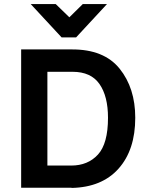

<svg xmlns="http://www.w3.org/2000/svg" viewBox="-20 -923 743 944"><path d="M131 -903H254L321 -838L387 -903H506L354 -739H283ZM332 1V0H84V-680H332Q491 -681 568 -585.5Q645 -490 645 -344Q645 -186 563 -94Q481 -2 332 1ZM337 -570H213V-109H330Q412 -109 461.5 -163Q511 -217 511 -344Q511 -450 469 -510Q427 -570 337 -570Z"/></svg>

Font: Palanquin
Style: Bold
Weight: 700
Designer: Pria Ravichandran
Version: Version 1.0.4